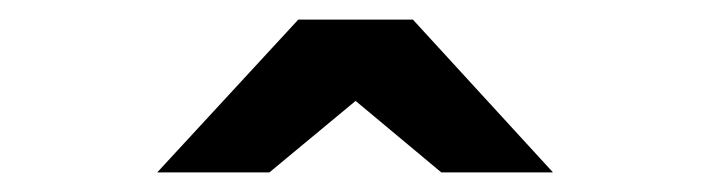

<svg xmlns="http://www.w3.org/2000/svg" viewBox="-20 -941 724 196"><path d="M140.5 -765 284.5 -921H401.5L544.5 -765H430.5L343 -838L255 -765Z"/></svg>

Font: Undotted
Style: Bold
Weight: 700
Designer: Delve Withrington, Dave Bailey, Thomas Jockin
Foundry: Delve Fonts LLC
Version: Version 4.000